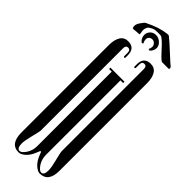

<svg xmlns="http://www.w3.org/2000/svg" viewBox="-329 -994 1013 1013"><g transform="rotate(45 177.5 -487.0)"><path d="M210 -82Q210 -48 227 -22.5Q244 3 258 3Q278 3 278 -34Q278 -54 267 -97.5Q256 -141 255 -151V-767Q255 -788 238 -788Q221 -788 221 -766V-741Q221 -738 218.5 -736.5Q216 -735 213.5 -736.5Q211 -738 211 -741V-758Q211 -812 262 -812Q291 -812 305.5 -788.5Q320 -765 320 -727V-73Q320 12 256 12Q243 12 226 -1Q209 -14 196 -38Q192 -45 187 -58Q182 -71 181 -73L179 -74Q177 -75 177 -76L174 -73Q173 -71 168 -58Q163 -45 159 -38Q146 -14 129 -1Q112 12 99 12Q35 12 35 -73V-727Q35 -765 49.5 -788.5Q64 -812 93 -812Q144 -812 144 -758V-741Q144 -738 141.5 -736.5Q139 -735 136.5 -736.5Q134 -738 134 -741V-766Q134 -788 117 -788Q100 -788 100 -767V-151Q99 -141 88 -97.5Q77 -54 77 -34Q77 3 97 3Q111 3 128 -22.5Q145 -48 145 -82V-637H125V-647H230V-637H210ZM63 -876Q58 -884 58 -891Q58 -908 75 -929Q82 -941 91 -946Q157 -979 210 -985Q221 -987 225 -983Q246 -967 291.5 -924.5Q337 -882 348 -874Q351 -868 349 -860H296Q281 -869 249 -905Q217 -941 198 -953Q193 -955 173 -955Q157 -955 151 -954Q135 -951 115 -936Q108 -922 107 -915Q106 -907 110 -884V-880ZM198 -859Q204 -871 204 -881Q204 -891 196 -900Q188 -909 177 -909Q165 -909 158 -902Q151 -895 151 -885Q151 -873 158 -859L149 -856Q129 -872 129 -896Q129 -913 141.5 -926Q154 -939 174 -939Q194 -939 209.5 -924.5Q225 -910 225 -894Q225 -871 207 -856Z"/></g></svg>

Font: Cathisma Unicode
Style: Normal
Weight: 400
Version: Version 1.0